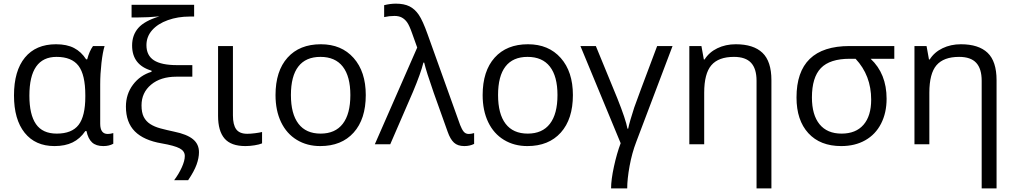

<svg xmlns="http://www.w3.org/2000/svg" viewBox="-20 -786 5530 1046"><path d="M289.1 -58.1Q371.6 -58.1 408.2 -105.7Q444.8 -153.3 444.8 -259.8V-267.1Q444.8 -378.9 407.7 -427.5Q370.6 -476.1 288.1 -476.1Q140.1 -476.1 140.1 -265.1Q140.1 -161.6 176 -109.9Q211.9 -58.1 289.1 -58.1ZM276.9 9.8Q172.4 9.8 114.3 -62.7Q56.2 -135.3 56.2 -266.1Q56.2 -399.9 115.7 -472.4Q175.3 -544.9 285.2 -544.9Q344.2 -544.9 383.5 -524.4Q422.9 -503.9 449.2 -462.9H455.1Q466.8 -507.8 486.8 -535.2H549.8Q539.6 -502.9 532.7 -442.9Q525.9 -382.8 525.9 -326.2V-111.8Q525.9 -56.2 566.9 -56.2Q581.1 -56.2 597.2 -61V-2.9Q574.7 9.8 543 9.8Q503.4 9.8 481.7 -10Q460 -29.8 451.2 -71.8H444.8Q416 -29.8 375.2 -10Q334.5 9.8 276.9 9.8Z M1027.8 -368.2H940.9Q855 -368.2 803 -324.7Q751 -281.2 751 -211.9Q751 -172.9 763.2 -148.9Q775.4 -125 798.6 -110.1Q821.8 -95.2 854.7 -86.4Q887.7 -77.6 928.7 -68.8Q998 -54.7 1031 -27.8Q1064 -1 1064 43Q1064 74.7 1050.8 111.1Q1037.6 147.5 1004.9 195.8H928.7Q954.6 161.1 970.7 125.2Q986.8 89.4 986.8 64Q986.8 37.1 958.7 22.2Q930.7 7.3 860.8 -4.9Q763.2 -21.5 714.6 -70.3Q666 -119.1 666 -205.1Q666 -273.4 704.6 -324.7Q743.2 -376 805.7 -395V-400.9Q699.7 -432.1 699.7 -538.1Q699.7 -595.2 733.6 -633.8Q767.6 -672.4 848.6 -696.8Q786.1 -690.9 730 -690.9H696.8V-759.8H1037.6V-695.8H1012.7Q949.2 -695.8 894.5 -676.3Q839.8 -656.7 808.8 -621.6Q777.8 -586.4 777.8 -540Q777.8 -483.9 818.6 -457.5Q859.4 -431.2 944.8 -431.2H1027.8Z M1249 -535.2V-157.2Q1249 -106.4 1266.8 -81.8Q1284.7 -57.1 1327.1 -57.1Q1345.2 -57.1 1369.9 -60.3Q1394.5 -63.5 1407.7 -66.9V-4.9Q1392.6 1.5 1366.9 5.6Q1341.3 9.8 1316.9 9.8Q1238.8 9.8 1203.4 -31.2Q1168 -72.3 1168 -154.8V-535.2Z M1972.7 -268.1Q1972.7 -137.2 1906.7 -63.7Q1840.8 9.8 1724.6 9.8Q1652.8 9.8 1597.2 -23.9Q1541.5 -57.6 1511.2 -120.6Q1481 -183.6 1481 -268.1Q1481 -398.9 1546.4 -471.9Q1611.8 -544.9 1728 -544.9Q1840.3 -544.9 1906.5 -470.2Q1972.7 -395.5 1972.7 -268.1ZM1564.9 -268.1Q1564.9 -165.5 1606 -111.8Q1647 -58.1 1726.6 -58.1Q1806.2 -58.1 1847.4 -111.6Q1888.7 -165 1888.7 -268.1Q1888.7 -370.1 1847.4 -423.1Q1806.2 -476.1 1725.6 -476.1Q1646 -476.1 1605.5 -423.8Q1564.9 -371.6 1564.9 -268.1Z M2022 0 2252.9 -526.9 2224.6 -606Q2210 -647.5 2197.8 -664.6Q2185.5 -681.6 2169.2 -690.4Q2152.8 -699.2 2128.9 -699.2Q2100.6 -699.2 2072.8 -692.9V-757.8Q2106 -766.1 2136.7 -766.1Q2181.2 -766.1 2210.7 -751.5Q2240.2 -736.8 2261.7 -705.1Q2283.2 -673.3 2309.6 -599.1L2486.8 -105Q2496.1 -81.1 2506.3 -68.6Q2516.6 -56.2 2533.7 -56.2Q2546.9 -56.2 2563 -61V-2Q2539.6 9.8 2509.8 9.8Q2473.6 9.8 2453.4 -8.8Q2433.1 -27.3 2418.9 -67.9L2342.8 -280.8Q2301.8 -397.9 2291 -444.8H2286.6Q2272.9 -388.2 2230 -286.1L2106 0Z M3101.1 -268.1Q3101.1 -137.2 3035.2 -63.7Q2969.2 9.8 2853 9.8Q2781.2 9.8 2725.6 -23.9Q2669.9 -57.6 2639.6 -120.6Q2609.4 -183.6 2609.4 -268.1Q2609.4 -398.9 2674.8 -471.9Q2740.2 -544.9 2856.4 -544.9Q2968.8 -544.9 3034.9 -470.2Q3101.1 -395.5 3101.1 -268.1ZM2693.4 -268.1Q2693.4 -165.5 2734.4 -111.8Q2775.4 -58.1 2855 -58.1Q2934.6 -58.1 2975.8 -111.6Q3017.1 -165 3017.1 -268.1Q3017.1 -370.1 2975.8 -423.1Q2934.6 -476.1 2854 -476.1Q2774.4 -476.1 2733.9 -423.8Q2693.4 -371.6 2693.4 -268.1Z M3397 240.2H3309.1Q3309.1 193.4 3324.7 121.6Q3340.3 49.8 3361.3 -5.9L3142.1 -535.2H3226.1L3343.3 -250Q3389.2 -135.3 3398.4 -85H3402.3Q3404.8 -99.6 3414.8 -134.3Q3424.8 -168.9 3435.3 -200.4Q3445.8 -231.9 3560.1 -535.2H3644L3446.3 -13.2Q3422.9 47.4 3409.9 118.7Q3397 189.9 3397 240.2Z M4101.6 240.2V-346.2Q4101.6 -411.6 4071.8 -443.8Q4042 -476.1 3978.5 -476.1Q3894.5 -476.1 3855.5 -430.7Q3816.4 -385.3 3816.4 -280.8V0H3735.4V-535.2H3801.3L3814.5 -461.9H3818.4Q3843.3 -501.5 3888.2 -523.2Q3933.1 -544.9 3988.3 -544.9Q4085 -544.9 4133.8 -498.3Q4182.6 -451.7 4182.6 -349.1V240.2Z M4810.1 -248Q4810.1 -171.4 4780 -112.5Q4750 -53.7 4694.1 -22Q4638.2 9.8 4563 9.8Q4448.2 9.8 4383.8 -60.5Q4319.3 -130.9 4319.3 -254.9Q4319.3 -535.2 4608.4 -535.2H4852.1V-465.8H4723.1Q4810.1 -384.3 4810.1 -248ZM4403.3 -254.9Q4403.3 -160.2 4444.8 -109.1Q4486.3 -58.1 4564.9 -58.1Q4642.6 -58.1 4684.3 -106.2Q4726.1 -154.3 4726.1 -243.2Q4726.1 -375 4641.1 -465.8H4609.4Q4501 -465.8 4452.1 -415Q4403.3 -364.3 4403.3 -254.9Z M5328.1 240.2V-346.2Q5328.1 -411.6 5298.3 -443.8Q5268.6 -476.1 5205.1 -476.1Q5121.1 -476.1 5082 -430.7Q5043 -385.3 5043 -280.8V0H4961.9V-535.2H5027.8L5041 -461.9H5044.9Q5069.8 -501.5 5114.7 -523.2Q5159.7 -544.9 5214.8 -544.9Q5311.5 -544.9 5360.4 -498.3Q5409.2 -451.7 5409.2 -349.1V240.2Z"/></svg>

Font: WebKoruri
Style: Regular
Weight: 400
Foundry: lindwurm / mohemohe
Version: Version 1.00